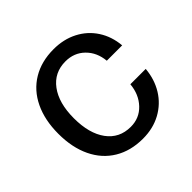

<svg xmlns="http://www.w3.org/2000/svg" viewBox="-140 -661 813 813"><g transform="rotate(-45 267.0 -254.0)"><path d="M497 -328H405Q400 -382 365.5 -416Q331 -450 279 -450Q212 -450 173 -397.5Q134 -345 134 -254Q134 -163 172.5 -110.5Q211 -58 279 -58Q331 -58 365.5 -94.5Q400 -131 405 -187H497Q492 -129 464 -83.5Q436 -38 388.5 -12Q341 14 280 14Q207 14 153 -18.5Q99 -51 70 -111.5Q41 -172 41 -254Q41 -336 70 -396.5Q99 -457 153 -489.5Q207 -522 280 -522Q340 -522 387.5 -497.5Q435 -473 463.5 -429Q492 -385 497 -328Z"/></g></svg>

Font: CST
Style: Regular
Weight: 400
Version: Version 1.00